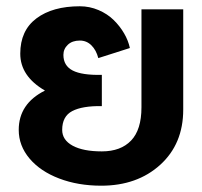

<svg xmlns="http://www.w3.org/2000/svg" viewBox="-20 -585 647 615"><path d="M235.8 -564.9Q267.1 -564.9 295.7 -552.7Q324.2 -540.5 344.2 -520.8Q364.3 -501 377.7 -477.8Q391.1 -454.6 396 -431.2L294.9 -398.9Q288.1 -424.8 272.7 -439.9Q257.3 -455.1 235.8 -455.1Q211.4 -455.1 197.3 -441.7Q183.1 -428.2 183.1 -409.2Q183.1 -374.5 212.9 -359.1Q242.7 -343.8 306.2 -345.2V-245.1Q243.7 -246.1 211.4 -229.2Q179.2 -212.4 179.2 -168.9Q179.2 -136.7 212.6 -118.4Q246.1 -100.1 306.2 -100.1Q366.7 -100.1 399.9 -134.8Q433.1 -169.4 433.1 -241.2V-555.2H566.9V-233.9Q566.9 -124 493.2 -57.1Q419.4 9.8 304.2 9.8Q230 9.8 169.7 -13.2Q109.4 -36.1 74.7 -77.1Q40 -118.2 40 -168.9Q40 -252.9 124 -294.9Q44.9 -340.8 44.9 -413.1Q44.9 -487.3 96.7 -526.1Q148.4 -564.9 235.8 -564.9Z"/></svg>

Font: LT Superior
Style: Bold
Weight: 400
Designer: Daniel Lyons
Foundry: LyonsType
Version: Version 1.000